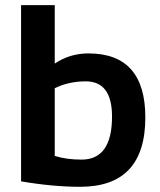

<svg xmlns="http://www.w3.org/2000/svg" viewBox="-20 -718 615 738"><path d="M190.4 -118.7Q234.9 -104.5 293.5 -104.5Q410.6 -104.5 410.6 -270Q410.6 -405.3 309.6 -405.3Q244.1 -405.3 190.4 -378.9ZM61 -698.2H190.4V-473.6Q248.5 -512.7 319.8 -512.7Q538.6 -512.7 538.6 -266.6Q538.6 0 288.1 0Q182.6 0 61 -21Z"/></svg>

Font: Voltera
Style: Bold
Weight: 700
Designer: Bernd Montag
Version: Version 1.301